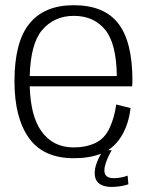

<svg xmlns="http://www.w3.org/2000/svg" viewBox="-20 -618 598 756"><path d="M270.5 5Q333 5 378 -13Q375.5 -9 373.5 -5Q365.5 10 359.2 28Q353 46 353 64Q353 84 362 96Q371 108 386 113Q401 118 419 118Q433 118 446.5 116.2Q460 114.5 470.5 112Q481 109.5 485.5 107.5L482.5 73.5Q478 75.5 468.8 78Q459.5 80.5 448.8 82Q438 83.5 428 83.5Q409 83.5 400 75.8Q391 68 391 53Q391 41 396.2 25Q401.5 9 408.5 -5.2Q415.5 -19.5 420 -26.5H405Q438 -47.5 459.5 -84Q487 -130.5 494 -192.5L437.5 -206.5Q431 -156 411.5 -114Q392 -72 355 -54.8Q318 -37.5 270.5 -37.5Q188 -37.5 142.5 -102Q100.5 -161 97 -278H500.5Q501.5 -288.5 501.5 -300Q501.5 -453.5 445.8 -525.5Q390 -597.5 270.5 -597.5Q154.5 -597.5 95.8 -525Q37 -452.5 37 -298Q37 -154.5 93.8 -74.8Q150.5 5 270.5 5ZM97 -318.5Q100.5 -444.5 144.5 -498Q192.5 -555.5 270.5 -555.5Q350.5 -555.5 395 -499.5Q438.5 -445.5 440 -318.5Z"/></svg>

Font: Anybody Light
Style: Regular
Weight: 300
Designer: Tyler Finck
Foundry: Etcetera Type Company
Version: Version 1.111; ttfautohint (v1.8.4)